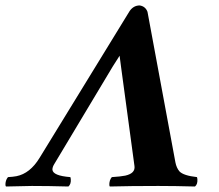

<svg xmlns="http://www.w3.org/2000/svg" viewBox="-79 -678 799 699"><path d="M64.9 -103Q30.3 -46.4 -19 -36.6Q-31.7 -34.2 -49.8 -33.2Q-50.8 -32.2 -52 -30.5Q-53.2 -28.8 -54.2 -26.9Q-55.2 -24.9 -56.2 -22.7Q-57.1 -20.5 -57.6 -18.3Q-58.1 -16.1 -58.6 -13.7Q-59.1 -11.2 -59.1 -9Q-59.1 -6.8 -59.1 -4.9Q-59.1 -2.9 -58.6 -1.5Q-58.1 0 -57.1 1Q18.1 -1 37.1 -1Q96.2 -1 169.9 1Q180.2 -7.3 178.7 -26.4Q178.2 -30.8 177.2 -33.2Q113.3 -38.1 111.8 -60.5Q111.8 -69.8 118.2 -80.1L331.5 -436L356.4 -475.1L362.3 -430.2L410.6 -73.2Q414.1 -46.9 377 -38.6Q360.4 -35.2 328.1 -33.2Q326.2 -31.2 324.2 -27.8Q322.3 -24.4 321 -20.3Q319.8 -16.1 319.3 -12Q318.8 -7.8 319.1 -4.4Q319.3 -1 320.8 1Q395 -1 497.1 -1Q557.1 -1 630.9 1Q641.1 -7.3 639.6 -26.4Q639.2 -30.8 638.2 -33.2Q588.9 -38.6 574.2 -54.2Q563.5 -66.9 559.6 -86.9L458 -634.8Q450.7 -654.8 429.7 -658.2Q407.7 -658.2 393.6 -638.7Q392.1 -636.2 391.1 -634.8Z"/></svg>

Font: Linux Libertine Slanted O
Style: Bold Slanted
Weight: 700
Designer: Philipp H. Poll
Foundry: Philipp H. Poll
Version: Version 5.0.0